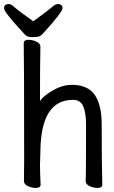

<svg xmlns="http://www.w3.org/2000/svg" viewBox="-44 -909 564 946"><path d="M132 17Q113 17 93.5 8Q74 -1 74 -17L75 -115Q75 -590 73 -697Q73 -713 97 -713Q115 -713 135 -704Q155 -695 155 -679Q153 -580 153 -410Q164 -432 213 -461.5Q262 -491 311 -491Q401 -491 433 -424Q457 -376 457 -297Q457 -105 460 1Q460 17 436 17Q417 17 397.5 8Q378 -1 378 -17Q380 -34 380 -293Q380 -352 366.5 -384.5Q353 -417 315 -417Q157 -417 155 -162L153 -97Q153 -59 156 1Q156 17 132 17ZM113 -726Q90 -726 78.5 -739Q67 -752 50 -770Q-24 -851 -24 -868Q-24 -889 0 -889Q11 -889 27.5 -873.5Q44 -858 120 -804Q198 -861 213.5 -875Q229 -889 240 -889Q264 -889 264 -869Q264 -849 167 -743Q156 -731 145 -728.5Q134 -726 113 -726Z"/></svg>

Font: LXGW WenKai Mono Medium
Style: Regular
Weight: 500
Monospace: yes
Designer: LXGW / Fontworks Inc.
Foundry: LXGW / Fontworks Inc.
Version: Version 1.520; June 14, 2025